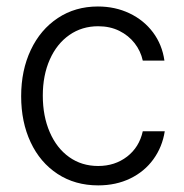

<svg xmlns="http://www.w3.org/2000/svg" viewBox="-20 -558 565 589"><path d="M44.9 -262.7Q44.9 -342.3 74.5 -404.8Q104 -467.3 157.5 -502.7Q210.9 -538.1 280.3 -538.1Q333.5 -538.1 377.4 -517.1Q421.4 -496.1 449.5 -458.5Q477.5 -420.9 484.4 -372.1H418Q411.6 -401.4 393.1 -425.3Q374.5 -449.2 345.9 -463.4Q317.4 -477.5 281.2 -477.5Q231.4 -477.5 192.9 -450.7Q154.3 -423.8 132.8 -375.5Q111.3 -327.1 111.3 -264.6Q111.3 -201.7 132.6 -152.6Q153.8 -103.5 192.1 -76.2Q230.5 -48.8 281.2 -48.8Q332.5 -48.8 369.9 -77.6Q407.2 -106.4 418 -155.3H485.4Q478 -107.4 450.7 -69.6Q423.3 -31.7 379.6 -10.5Q335.9 10.7 281.2 10.7Q210.4 10.7 156.7 -24.4Q103 -59.6 74 -121.6Q44.9 -183.6 44.9 -262.7Z"/></svg>

Font: Pretendard JP Light
Style: Regular
Weight: 300
Designer: Base glyphs from Inter by Rasmus Andersson; Hangeul glyphs from Noto Sans CJK(Source Han Sans) by Jang Soo-young and Kan
Foundry: Kil Hyung-jin
Version: Version 1.309